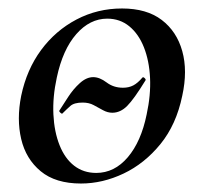

<svg xmlns="http://www.w3.org/2000/svg" viewBox="-20 -419 479 453"><path d="M171 14Q111 14 76 -15Q41 -44 30 -91Q19 -138 30 -193Q43 -255 77 -301Q111 -347 160.5 -373Q210 -399 268 -399Q326 -399 361.5 -372Q397 -345 410 -298.5Q423 -252 410 -193Q396 -125 358.5 -79Q321 -33 271.5 -9.5Q222 14 171 14ZM207 -11Q250 -11 281.5 -48Q313 -85 326 -149Q336 -195 334 -235.5Q332 -276 319.5 -307.5Q307 -339 285 -357Q263 -375 233 -375Q192 -375 160 -338.5Q128 -302 114 -236Q104 -190 106 -149Q108 -108 120.5 -76.5Q133 -45 155 -28Q177 -11 207 -11ZM127 -151Q126 -150 122.5 -153Q119 -156 120 -158Q129 -172 141 -190.5Q153 -209 168.5 -223Q184 -237 200 -237Q215 -237 231.5 -224.5Q248 -212 270 -212Q284 -212 294.5 -217.5Q305 -223 316 -236Q318 -238 321.5 -234.5Q325 -231 323 -229Q296 -185 280 -169Q264 -153 245 -153Q234 -153 223 -159Q212 -165 201 -171Q190 -177 175 -177Q155 -177 146 -169Q137 -161 127 -151Z"/></svg>

Font: Cormorant SemiBold
Style: Italic
Weight: 600
Italic angle: -10°
Designer: Christian Thalmann (Catharsis Fonts)
Foundry: Catharsis Fonts
Version: Version 4.000